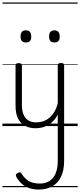

<svg xmlns="http://www.w3.org/2000/svg" viewBox="-20 -1030 655 1569"><path d="M270 18Q222 18 185 -1.5Q148 -21 127.5 -61.5Q107 -102 107 -166V-496Q107 -505 113 -509.5Q119 -514 132 -514Q146 -514 152.5 -509.5Q159 -505 159 -496V-171Q159 -127 171.5 -95.5Q184 -64 210 -47Q236 -30 277 -30Q306 -30 333 -39Q360 -48 383 -67Q406 -86 424 -116Q442 -146 452 -187V-496Q452 -506 458.5 -510.5Q465 -515 479 -515Q492 -515 498 -510.5Q504 -506 504 -496V285Q504 362 479 414Q454 466 407.5 492.5Q361 519 297 519Q252 519 217 506.5Q182 494 156.5 470.5Q131 447 114 417Q108 407 110.5 398Q113 389 126 383Q137 377 144.5 378.5Q152 380 157 390Q182 430 216 450Q250 470 304 470Q350 470 383 450Q416 430 434 388.5Q452 347 452 282V-95Q437 -63 415.5 -41Q394 -19 370 -6Q346 7 320.5 12.5Q295 18 270 18ZM192 -683Q170 -683 159 -695Q148 -707 148 -732Q148 -757 159 -769.5Q170 -782 192 -782Q214 -782 224.5 -769.5Q235 -757 235 -732Q236 -707 225 -695Q214 -683 192 -683ZM425 -683Q403 -683 392 -695Q381 -707 381 -732Q381 -757 392 -769.5Q403 -782 425 -782Q446 -782 457 -769.5Q468 -757 468 -732Q469 -707 457.5 -695Q446 -683 425 -683ZM0 490H615V500H0ZM0 -20H615V0H0ZM0 -505H615V-500H0ZM0 -1010H615V-1000H0Z"/></svg>

Font: Playwrite ES Deco Guides
Style: Regular
Weight: 400
Designer: Veronika Burian, José Scaglione
Foundry: TypeTogether
Version: Version 1.003